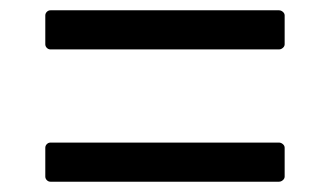

<svg xmlns="http://www.w3.org/2000/svg" viewBox="-20 -516 640 373"><path d="M78 -420Q74 -420 71 -423Q68 -426 68 -430V-486Q68 -490 71 -493Q74 -496 78 -496H522Q526 -496 529.5 -493Q533 -490 533 -486V-430Q533 -426 529.5 -423Q526 -420 522 -420ZM78 -163Q74 -163 71 -166Q68 -169 68 -173V-229Q68 -233 71 -236Q74 -239 78 -239H522Q526 -239 529.5 -236Q533 -233 533 -229V-173Q533 -169 529.5 -166Q526 -163 522 -163Z"/></svg>

Font: LINE Seed Sans KR Regular
Style: Regular
Weight: 400
Designer: LINE VX Design & Sandoll Inc & Dalton Maag Ltd
Foundry: Sandoll Inc.
Version: Version 1.000